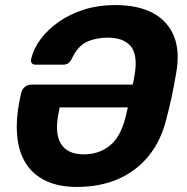

<svg xmlns="http://www.w3.org/2000/svg" viewBox="-20 -730 740 760"><path d="M677 -439Q670 -396 660 -349Q650 -302 639 -261Q618 -174 569 -113.5Q520 -53 448 -21.5Q376 10 284 10Q213 10 162 -14Q111 -38 82.5 -83Q54 -128 48 -193Q42 -258 59 -340L64 -362Q67 -377 78.5 -386Q90 -395 104 -395H505Q508 -405 509.5 -415Q511 -425 513 -434Q526 -513 497.5 -547Q469 -581 407 -581Q360 -581 324 -564.5Q288 -548 265 -499Q258 -485 250 -479.5Q242 -474 230 -474H120Q111 -474 106 -480Q101 -486 103 -495Q113 -538 141.5 -576Q170 -614 214 -644.5Q258 -675 314 -692.5Q370 -710 435 -710Q527 -710 586 -678Q645 -646 669 -585.5Q693 -525 677 -439ZM312 -119Q371 -119 414 -153Q457 -187 477 -266Q479 -276 481.5 -285.5Q484 -295 486 -305H216L213 -288Q195 -205 220.5 -162Q246 -119 312 -119Z"/></svg>

Font: Rubik SemiBold
Style: Italic
Weight: 600
Italic angle: -12°
Designer: Hubert and Fischer
Foundry: Hubert and Fischer
Version: Version 2.300;gftools[0.9.30]